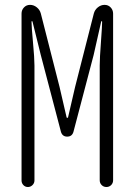

<svg xmlns="http://www.w3.org/2000/svg" viewBox="-20 -750 540 770"><path d="M66.4 -26.4V-695.3Q66.4 -710 76.2 -720.2Q85.9 -730.5 100.6 -730.5Q115.2 -730.5 127.4 -720.7Q139.6 -710.9 143.6 -696.3L218.8 -401.4L247.1 -279.3Q248 -277.3 250 -277.3Q252 -277.3 252.9 -279.3L281.2 -401.4L356.4 -696.3Q360.4 -710.9 372.6 -720.7Q384.8 -730.5 399.4 -730.5Q414.1 -730.5 423.8 -720.2Q433.6 -710 433.6 -695.3V-27.3Q433.6 -15.6 425.8 -7.8Q418 0 406.7 0Q395.5 0 387.7 -7.8Q379.9 -15.6 379.9 -27.3V-487.3Q379.9 -516.6 384.8 -581.1Q389.6 -645.5 389.6 -663.1Q389.6 -665 387.7 -665Q385.7 -665 385.7 -663.1L355.5 -529.3L274.4 -220.7Q268.6 -202.1 249.5 -202.1Q230.5 -202.1 224.6 -220.7L143.6 -529.3L110.4 -663.1Q110.4 -665 108.4 -665Q106.4 -665 106.4 -663.1Q106.4 -643.6 112.3 -580.1Q118.2 -516.6 118.2 -487.3V-26.4Q118.2 -15.6 110.4 -7.8Q102.5 0 91.8 0Q81.1 0 73.7 -7.8Q66.4 -15.6 66.4 -26.4Z"/></svg>

Font: Gen Jyuu Gothic L Monospace Light
Style: Regular
Weight: 300
Designer: [Source Han Sans]
Ryoko NISHIZUKA  (kana & ideographs); Paul D. Hunt (Latin, Greek & Cyrillic); Wenlong ZHANG  (bopomofo
Version: Version 1.002.20150607